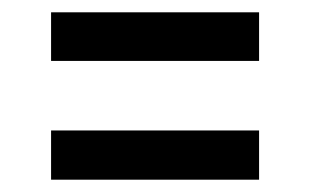

<svg xmlns="http://www.w3.org/2000/svg" viewBox="-20 -452 504 312"><path d="M401 -432V-353H63V-432ZM401 -240V-160H63V-240Z"/></svg>

Font: Rambla
Style: Regular
Weight: 400
Designer: Martin Sommaruga
Foundry: Martin Sommaruga
Version: Version 1.001